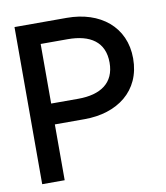

<svg xmlns="http://www.w3.org/2000/svg" viewBox="-70 -639 603 698"><g transform="rotate(-10 231.5 -290.0)"><path d="M30 0H113V-206H223C343 -206 435 -272 435 -393C435 -510 346 -580 223 -580H30ZM113 -283V-503H213C296 -503 348 -469 348 -393C348 -318 296 -283 213 -283Z"/></g></svg>

Font: Charger Pro
Style: Bd
Weight: 700
Designer: Jasper
Foundry: Cannot Into Space Fonts
Version: Version 1.09